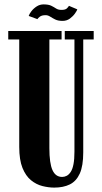

<svg xmlns="http://www.w3.org/2000/svg" viewBox="-20 -841 462 873"><path d="M226.5 12Q201 12 173 5Q145 -2 121 -21.5Q97 -41 82.2 -77.5Q67.5 -114 67.5 -173V-661.5H17.5V-700H260V-661.5H204.5V-167.5Q204.5 -99 218.5 -67.8Q232.5 -36.5 262.5 -36.5Q273.5 -36.5 283.5 -41.8Q293.5 -47 301.8 -59.8Q310 -72.5 314.2 -94.8Q318.5 -117 318.5 -151.5V-661.5H274.5V-700H406V-661.5H358.5V-148Q358.5 -87 342.8 -52Q327 -17 297.5 -2.5Q268 12 226.5 12ZM264.5 -746Q244 -746 231 -752.5Q218 -759 208 -765.5Q198 -772 187.5 -772Q170 -772 161.2 -765.2Q152.5 -758.5 150 -754L110.5 -768.5Q113.5 -778 123 -790.2Q132.5 -802.5 146.8 -811.8Q161 -821 178 -821Q200.5 -821 212.8 -815Q225 -809 234.8 -802.5Q244.5 -796 259.5 -796Q277 -796 284 -802.8Q291 -809.5 293.5 -814.5L331.5 -798.5Q330 -792.5 321 -779.8Q312 -767 297.8 -756.5Q283.5 -746 264.5 -746Z"/></svg>

Font: Imbue Thin 10pt ExtraBold
Style: Regular
Weight: 800
Version: Version 1.102